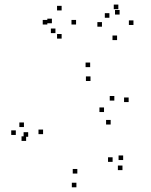

<svg xmlns="http://www.w3.org/2000/svg" viewBox="-20 -795 660 838"><path d="M514.5 -52.5V-72.5H494.5V-52.5ZM517.5 -96.5V-116.5H497.5V-96.5ZM471.5 -88.5V-108.5H451.5V-88.5ZM317.5 -37.5V-57.5H297.5V-37.5ZM168 -209.5V-229.5H148V-209.5ZM375 -441.5V-461.5H355V-441.5ZM479 -356V-376H459V-356ZM434 -306V-326H414V-306ZM84.5 -240.5V-260.5H64.5V-240.5ZM49 -206V-226H29V-206ZM94 -180V-200H74V-180ZM463 -251.5V-271.5H443V-251.5ZM541.5 -349.5V-369.5H521.5V-349.5ZM373.5 -502V-522H353.5V-502ZM103 -198V-218H83V-198ZM313.5 22.5V2.5H293.5V22.5ZM491 -620V-640H471V-620ZM562.5 -686V-706H542.5V-686ZM496.5 -755V-775H476.5V-755ZM457.5 -717.5V-737.5H437.5V-717.5ZM502 -731.5V-751.5H482V-731.5ZM425 -678.5V-698.5H405V-678.5ZM312 -688V-708H292V-688ZM249 -749.5V-769.5H229V-749.5ZM186.5 -688V-708H166.5V-688ZM222 -650.5V-670.5H202V-650.5ZM206.5 -693.5V-713.5H186.5V-693.5ZM249 -626.5V-646.5H229V-626.5Z"/></svg>

Font: Monaspace Radon Dots Var
Style: Regular
Weight: 400
Designer: Riley Cran and the Lettermatic Team
Version: Version 1.100 (Monaspace Radon Dots)